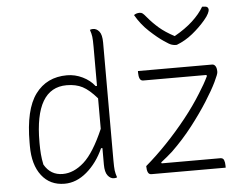

<svg xmlns="http://www.w3.org/2000/svg" viewBox="-56 -892 1261 972"><g transform="rotate(-5 575.0 -406.0)"><path d="M861 -641H852Q845 -641 834 -644.5Q823 -648 797 -666Q767 -686 726.5 -723.5Q686 -761 658 -810Q670 -819 687 -819Q696 -819 702.5 -814Q709 -809 722 -793Q747 -763 777 -737Q807 -711 854 -686Q909 -717 946.5 -751.5Q984 -786 1005 -822H1011Q1026 -822 1031.5 -817Q1037 -812 1037 -804Q1037 -798 1031 -785Q1025 -772 1008 -752Q979 -718 942 -688Q905 -658 861 -641ZM293 -536Q334 -536 372 -517.5Q410 -499 433 -469H440V-668Q440 -703 438 -719Q436 -735 429 -755Q437 -758 445 -758Q463 -758 476.5 -741.5Q490 -725 490 -685V-86Q490 -51 492 -35Q494 -19 501 1Q494 4 485 4Q467 4 453.5 -13.5Q440 -31 440 -69V-153H433Q400 -80 347 -35Q294 10 234 10Q160 10 117.5 -45Q75 -100 75 -195V-212Q75 -381 132.5 -458.5Q190 -536 293 -536ZM653 -526H1030Q1040 -526 1046.5 -516.5Q1053 -507 1053 -488V-486Q1053 -476 1034 -436.5Q1015 -397 979.5 -341Q944 -285 896 -223Q848 -161 789 -104Q775 -91 760 -79Q745 -67 730 -55L732 -50H1030Q1044 -50 1048.5 -38.5Q1053 -27 1053 -10V0H676Q663 0 658 -11.5Q653 -23 653 -40V-43Q708 -90 762 -146.5Q816 -203 865 -264.5Q914 -326 951 -386Q980 -431 999 -471L996 -476H676Q663 -476 658 -487.5Q653 -499 653 -516ZM135 -96Q167 -40 229 -40Q285 -40 337 -86.5Q389 -133 440 -251V-406Q401 -451 367.5 -468.5Q334 -486 287 -486Q125 -486 125 -211V-202Q125 -176 127 -150Q129 -124 135 -96Z"/></g></svg>

Font: Recursive Sn Csl St Lt
Style: Regular
Weight: 300
Version: Version 1.079;hotconv 1.0.112;makeotfexe 2.5.65598; ttfautoh